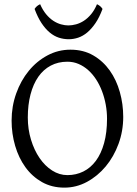

<svg xmlns="http://www.w3.org/2000/svg" viewBox="-20 -862 640 897"><path d="M480 -307.1Q480 -340.8 473.9 -373.8Q467.8 -406.7 456.5 -436.3Q445.3 -465.8 429 -491Q412.6 -516.1 392.1 -534.4Q371.6 -552.7 347.2 -563.2Q322.8 -573.7 294.9 -573.7Q251.5 -573.7 217 -555.4Q182.6 -537.1 158.9 -503.2Q135.3 -469.2 122.6 -420.9Q109.9 -372.6 109.9 -313Q109.9 -258.3 124.8 -209.5Q139.6 -160.6 164.8 -123.8Q189.9 -86.9 223.6 -65.4Q257.3 -43.9 294.9 -43.9Q335.4 -43.9 369.4 -60.8Q403.3 -77.6 428 -110.8Q452.6 -144 466.3 -193.4Q480 -242.7 480 -307.1ZM555.7 -315.9Q555.7 -249.5 533.7 -189.7Q511.7 -129.9 473.9 -84.5Q436 -39.1 386.2 -12.2Q336.4 14.6 280.8 14.6Q222.2 14.6 176.3 -11.2Q130.4 -37.1 98.9 -80.6Q67.4 -124 50.8 -180.7Q34.2 -237.3 34.2 -298.8Q34.2 -365.2 55.7 -425.3Q77.1 -485.4 114.3 -530.8Q151.4 -576.2 201.4 -603Q251.5 -629.9 309.1 -629.9Q369.6 -629.9 415.5 -603.3Q461.4 -576.7 492.7 -532.7Q523.9 -488.8 539.8 -432.1Q555.7 -375.5 555.7 -315.9ZM459 -820.3Q444.3 -780.8 426 -753.9Q407.7 -727.1 387.5 -710.2Q367.2 -693.4 345.2 -686Q323.2 -678.7 301.3 -678.7Q277.3 -678.7 254.9 -686Q232.4 -693.4 212.2 -710.2Q191.9 -727.1 174.1 -753.9Q156.2 -780.8 141.6 -820.3Q147.5 -829.1 153.3 -833.7Q159.2 -838.4 167.5 -842.3Q179.7 -814.5 195.6 -795.4Q211.4 -776.4 229 -764.9Q246.6 -753.4 264.9 -748.3Q283.2 -743.2 299.3 -743.2Q316.4 -743.2 335.2 -748.3Q354 -753.4 371.8 -764.9Q389.6 -776.4 405.5 -795.4Q421.4 -814.5 433.1 -842.3Q441.4 -838.4 447.3 -833.7Q453.1 -829.1 459 -820.3Z"/></svg>

Font: Gentium Basic
Style: Regular
Weight: 400
Designer: J. Victor Gaultney and Annie Olsen
Foundry: SIL International
Version: Version 1.100